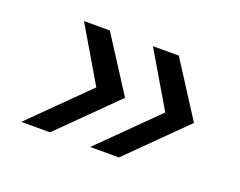

<svg xmlns="http://www.w3.org/2000/svg" viewBox="-71 -583 785 628"><g transform="rotate(20 321.5 -269.0)"><path d="M47 -79 239 -269 127 -459H217L339 -269L147 -79ZM287 -79 479 -269 367 -459H457L579 -269L387 -79Z"/></g></svg>

Font: Plus Jakarta Display Light
Style: Italic
Weight: 300
Italic angle: -12°
Designer: Gumpita Rahayu
Foundry: Tokotype Studio
Version: Version 1.000;hotconv 1.0.109;makeotfexe 2.5.65596